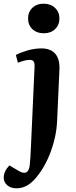

<svg xmlns="http://www.w3.org/2000/svg" viewBox="-67 -791 413 1040"><path d="M169.9 -771Q207 -771 231 -748.3Q254.9 -725.6 254.9 -690.9Q254.9 -655.8 231.4 -633.3Q208 -610.8 170.9 -610.8Q131.8 -610.8 108.4 -633.3Q85 -655.8 85 -690.9Q85 -726.1 108.4 -748.5Q131.8 -771 169.9 -771ZM254.9 -412.1 242.2 -132.8Q238.3 -51.8 208 30.3Q177.7 112.3 128.9 170.9Q81.1 229 22.9 229Q-8.8 229 -27.8 212.4Q-46.9 195.8 -46.9 171.9Q-46.9 137.2 -16.1 105L30.8 132.8Q87.4 168 94.2 102.1Q98.1 68.8 101.1 -6.8L120.1 -426.8Q121.6 -448.2 115.5 -457.5Q109.4 -466.8 94.2 -466.8Q70.8 -466.8 29.8 -451.2L19 -493.2Q43 -506.3 81.5 -517.6Q120.1 -528.8 157.2 -528.8Q208.5 -528.8 233.2 -498.8Q257.8 -468.8 254.9 -412.1Z"/></svg>

Font: Literata SemiBold
Style: Italic
Weight: 650
Italic angle: -2.39999°
Designer: Latin by Veronika Burian and Jose Scaglione. Greek by Irene Vlachou. Cyrillic by Vera Evstafieva
Foundry: TypeTogether
Version: Version 3.021